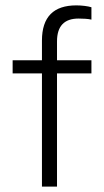

<svg xmlns="http://www.w3.org/2000/svg" viewBox="-20 -694 388 714"><path d="M192 0V-421H320V-470H192V-540C192 -597 219 -625 272 -625C288 -625 309 -624 320 -621V-667C308 -671 284 -674 264 -674C180 -674 136 -632 136 -543V-470H27V-421H136V0Z"/></svg>

Font: Gantari Light
Style: Regular
Weight: 300
Designer: Anugrah Pasau
Foundry: Lafontype
Version: Version 1.000